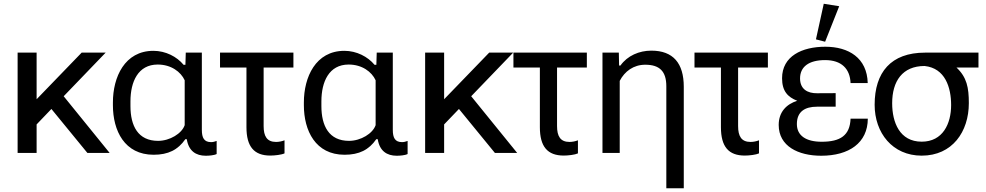

<svg xmlns="http://www.w3.org/2000/svg" viewBox="-20 -822 5298 1032"><path d="M547.9 -539.1H418.9L176.8 -288.6V-539.1H74.7V0H176.8V-153.3L256.3 -236.3L449.7 0H569.3L322.3 -304.7Z M805.7 9.8C884.3 9.8 936.5 -16.6 976.1 -73.7H983.9C994.1 -10.3 1033.2 15.1 1085.9 15.1C1102.1 15.1 1130.4 13.2 1144.5 5.9V-64.5C1134.3 -60.5 1124.5 -58.1 1114.7 -58.1C1076.7 -58.1 1064.9 -81.5 1064.9 -124.5V-539.1H978.5L976.6 -473.6H966.8C930.7 -517.6 870.1 -548.8 804.7 -548.8C649.9 -548.8 586.9 -407.2 586.9 -271.5V-256.3C586.9 -119.6 649.4 9.8 805.7 9.8ZM829.6 -64.9C721.7 -64.9 681.2 -145.5 681.2 -252V-277.3C681.2 -382.8 722.2 -475.1 827.6 -475.1C899.9 -475.1 951.7 -436 972.7 -390.6V-149.4C957.5 -104.5 893.1 -64.9 829.6 -64.9Z M1162.6 -459H1304.7V-138.2C1304.7 -33.7 1345.7 14.2 1433.1 14.2C1457.5 14.2 1493.7 9.8 1509.3 2.4V-67.9C1495.6 -62.5 1479.5 -59.1 1463.9 -59.1C1415 -59.1 1397 -89.4 1397 -144.5V-459H1557.1V-539.1H1162.6Z M1832 9.8C1910.6 9.8 1962.9 -16.6 2002.4 -73.7H2010.3C2020.5 -10.3 2059.6 15.1 2112.3 15.1C2128.4 15.1 2156.7 13.2 2170.9 5.9V-64.5C2160.6 -60.5 2150.9 -58.1 2141.1 -58.1C2103 -58.1 2091.3 -81.5 2091.3 -124.5V-539.1H2004.9L2002.9 -473.6H1993.2C1957 -517.6 1896.5 -548.8 1831.1 -548.8C1676.3 -548.8 1613.3 -407.2 1613.3 -271.5V-256.3C1613.3 -119.6 1675.8 9.8 1832 9.8ZM1856 -64.9C1748 -64.9 1707.5 -145.5 1707.5 -252V-277.3C1707.5 -382.8 1748.5 -475.1 1854 -475.1C1926.3 -475.1 1978 -436 1999 -390.6V-149.4C1983.9 -104.5 1919.4 -64.9 1856 -64.9Z M2738.3 -539.1H2609.4L2367.2 -288.6V-539.1H2265.1V0H2367.2V-153.3L2446.8 -236.3L2640.1 0H2759.8L2512.7 -304.7Z M2739.7 -459H2881.8V-138.2C2881.8 -33.7 2922.9 14.2 3010.3 14.2C3034.7 14.2 3070.8 9.8 3086.4 2.4V-67.9C3072.8 -62.5 3056.6 -59.1 3041 -59.1C2992.2 -59.1 2974.1 -89.4 2974.1 -144.5V-459H3134.3V-539.1H2739.7Z M3561.5 189.9H3655.3V-355.5C3655.3 -482.4 3598.1 -549.8 3481 -549.8C3416 -549.8 3352.5 -522.9 3314.9 -469.7H3307.6L3306.2 -539.1H3218.3V0H3311V-387.2C3337.4 -438.5 3385.3 -474.1 3448.2 -474.1C3525.4 -474.1 3561.5 -438.5 3561.5 -358.4Z M3712.9 -459H3855V-138.2C3855 -33.7 3896 14.2 3983.4 14.2C4007.8 14.2 4043.9 9.8 4059.6 2.4V-67.9C4045.9 -62.5 4029.8 -59.1 4014.2 -59.1C3965.3 -59.1 3947.3 -89.4 3947.3 -144.5V-459H4107.4V-539.1H3712.9Z M4394 15.1C4543 15.1 4644 -53.7 4644.5 -184.1H4551.8C4548.3 -94.2 4497.1 -60.1 4396.5 -60.1C4312.5 -60.1 4263.2 -92.8 4263.2 -155.3C4263.2 -222.2 4306.6 -248.5 4371.1 -248.5H4471.7V-321.3L4371.1 -320.8C4321.3 -320.3 4280.3 -342.3 4280.3 -400.4C4280.3 -462.9 4327.1 -499 4415 -499C4502.9 -499 4548.8 -452.6 4551.8 -375.5H4644C4640.6 -510.7 4541.5 -570.8 4416 -570.8C4290.5 -570.8 4183.6 -520 4183.6 -401.4C4183.6 -332.5 4213.9 -300.3 4265.1 -280.3C4207 -262.2 4165.5 -219.7 4165.5 -150.4C4165.5 -36.1 4270.5 15.1 4394 15.1ZM4415 -597.7 4490.7 -788.6 4407.7 -801.8 4365.7 -610.4Z M4934.1 14.6C5098.6 14.6 5187.5 -113.8 5187.5 -267.6C5187.5 -351.1 5176.8 -406.7 5121.1 -459H5239.3V-539.1H4952.1C4768.6 -539.1 4681.2 -433.1 4681.2 -258.8C4681.2 -107.4 4777.3 14.6 4934.1 14.6ZM4934.1 -60.5C4815.4 -60.5 4775.4 -164.6 4775.4 -267.1C4775.4 -385.7 4830.6 -467.3 4949.7 -467.3C5060.5 -455.6 5092.3 -351.6 5092.3 -257.3C5092.3 -157.2 5047.9 -60.5 4934.1 -60.5Z"/></svg>

Font: Winston
Style: Regular
Weight: 400
Designer: Vernon Adams, Kim Jin-seong, David Berlow, Cristiano Sobral
Foundry: The Winston Project Authors
Version: Version 3.004